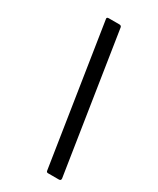

<svg xmlns="http://www.w3.org/2000/svg" viewBox="-172 -710 629 764"><g transform="rotate(30 142.5 -327.5)"><path d="M189 0Q182 0 181 -7L82 -645Q79 -655 90 -655H139Q147 -655 149 -648L248 -10Q249 0 239 0Z"/></g></svg>

Font: Sofia Sans Condensed
Style: Italic
Weight: 400
Italic angle: -9°
Designer: Botio Nikoltchev, Ani Petrova
Foundry: lettersoup
Version: Version 4.101